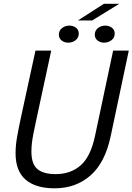

<svg xmlns="http://www.w3.org/2000/svg" viewBox="-20 -1012 719 1042"><path d="M580.5 -272Q550 -128.5 470.5 -59.2Q391 10 276.5 10Q173.5 10 119 -37Q64.5 -84 64.5 -180Q64.5 -219.5 71.5 -261.5Q78.5 -303.5 93 -371.5L172.5 -737.5H258L177.5 -364Q168 -320 162 -289.8Q156 -259.5 153.2 -236.2Q150.5 -213 150.5 -189Q150.5 -121 183.5 -94Q216.5 -67 281.5 -67Q364 -67 418 -114.8Q472 -162.5 495.5 -273.5L594 -737.5H679ZM350.5 -780.5Q329.5 -780.5 314.5 -792.2Q299.5 -804 299.5 -823.5Q299.5 -846.5 316.8 -859.8Q334 -873 357 -873Q377.5 -873 392.5 -861.5Q407.5 -850 407.5 -830Q407.5 -807 390.2 -793.8Q373 -780.5 350.5 -780.5ZM545 -780.5Q524.5 -780.5 509.5 -792.2Q494.5 -804 494.5 -823.5Q494.5 -846.5 511.8 -859.8Q529 -873 551.5 -873Q572 -873 587.2 -861.5Q602.5 -850 602.5 -830Q602.5 -807 585 -793.8Q567.5 -780.5 545 -780.5ZM403 -901 544 -991.5H627.5L480.5 -901Z"/></svg>

Font: Epilogue
Style: Italic
Weight: 400
Italic angle: -12°
Designer: Tyler Finck
Foundry: Etcetera Type Co
Version: Version 2.112